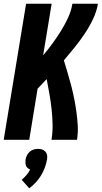

<svg xmlns="http://www.w3.org/2000/svg" viewBox="-20 -755 549 1037"><path d="M0 0 121 -735H259L213 -456Q240 -488 264 -521Q288 -554 309.5 -588.5Q331 -623 348 -660Q365 -697 371 -735H509Q502 -693 482.5 -652Q463 -611 437.5 -573Q412 -535 383 -499Q354 -463 325 -429Q335 -395 345.5 -360.5Q356 -326 365 -291Q374 -256 381 -220.5Q388 -185 393 -148.5Q398 -112 400 -75Q402 -38 396 0H258Q265 -42 264 -84Q263 -126 258.5 -166.5Q254 -207 247 -247.5Q240 -288 232 -328Q220 -315 208 -302Q196 -289 183 -276L138 0ZM138 262 97 216Q111 205 122.5 191Q134 177 143 161Q136 158 129.5 152.5Q123 147 120.5 140Q118 133 117.5 124.5Q117 116 118 107Q120 95 125.5 84Q131 73 140.5 64.5Q150 56 162 52.5Q174 49 186 49Q198 49 208 52.5Q218 56 225.5 64.5Q233 73 234.5 84Q236 95 234 107Q230 129 222 150.5Q214 172 202 192Q190 212 174 229.5Q158 247 138 262Z"/></svg>

Font: Iosevka Term Curly Heavy
Style: Italic
Weight: 900
Italic angle: -9°
Designer: Belleve Invis
Foundry: Belleve Invis
Version: Version 32.3.0